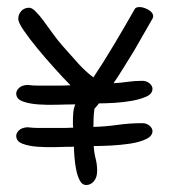

<svg xmlns="http://www.w3.org/2000/svg" viewBox="-20 -527 489 549"><path d="M181.6 -283.2Q161.1 -303.7 135.3 -332.5Q109.4 -361.3 86.4 -389.2Q63.5 -417 47.9 -439.9Q32.2 -462.9 32.2 -472.7Q32.2 -486.3 41 -495.6Q49.8 -504.9 63.5 -504.9Q71.3 -504.9 82 -494.1Q92.8 -483.4 105 -466.8Q117.2 -450.2 130.9 -431.2Q144.5 -412.1 159.2 -395.5Q181.6 -370.1 203.1 -346.2Q224.6 -322.3 247.1 -305.7Q276.4 -349.6 306.6 -400.4Q336.9 -451.2 365.2 -501Q368.2 -506.8 378.9 -506.8Q390.6 -506.8 404.3 -499Q418 -491.2 418 -480.5Q418 -477.5 416 -473.6L363.3 -381.8Q348.6 -358.4 334 -334.5Q319.3 -310.5 304.7 -289.1Q324.2 -290 344.7 -293Q365.2 -295.9 386.7 -295.9Q399.4 -295.9 407.7 -288.6Q416 -281.2 416 -273.4Q416 -258.8 398.9 -251Q381.8 -243.2 357.4 -238.8Q333 -234.4 307.1 -232.9Q281.2 -231.4 262.7 -231.4Q260.7 -228.5 259.3 -226.6Q257.8 -224.6 255.9 -222.7L250 -215.8Q248 -201.2 247.6 -188.5Q247.1 -175.8 247.1 -164.1Q281.2 -165 315.9 -169.9Q350.6 -174.8 386.7 -174.8Q399.4 -174.8 407.7 -167.5Q416 -160.2 416 -152.3Q416 -137.7 397 -128.9Q377.9 -120.1 351.6 -116.2Q325.2 -112.3 296.4 -110.8Q267.6 -109.4 248 -109.4Q249 -90.8 253.4 -73.7Q257.8 -56.6 257.8 -39.1Q257.8 -19.5 248.5 -8.8Q239.3 2 226.6 2Q214.8 2 208 -11.2Q201.2 -24.4 197.8 -42Q194.3 -59.6 192.9 -78.1Q191.4 -96.7 191.4 -107.4Q169.9 -107.4 141.6 -106.4Q113.3 -105.5 87.4 -107.4Q61.5 -109.4 43.9 -116.2Q26.4 -123 26.4 -138.7Q26.4 -146.5 34.2 -154.3Q42 -162.1 58.6 -163.1Q75.2 -161.1 90.8 -161.1Q106.4 -161.1 123 -161.1Q139.6 -161.1 156.2 -161.1Q172.9 -161.1 189.5 -162.1Q188.5 -167 188.5 -171.4Q188.5 -175.8 188.5 -180.7Q188.5 -191.4 189.5 -204.1Q190.4 -216.8 195.3 -228.5Q172.9 -228.5 143.6 -227.5Q114.3 -226.6 88.4 -228.5Q62.5 -230.5 44.4 -237.3Q26.4 -244.1 26.4 -259.8Q26.4 -267.6 34.2 -275.4Q42 -283.2 58.6 -284.2Q73.2 -282.2 88.4 -282.2Q103.5 -282.2 119.1 -282.2Q134.8 -282.2 149.9 -282.2Q165 -282.2 181.6 -283.2Z"/></svg>

Font: Hi Melody Cyrillic
Style: Regular
Weight: 400
Version: Version 0.90 April 10, 2018